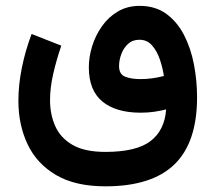

<svg xmlns="http://www.w3.org/2000/svg" viewBox="-20 -432 748 667"><path d="M346.2 215.3Q241.2 215.3 174.3 175.8Q107.4 136.2 75.7 68.8Q43.9 1.5 43.9 -81.5Q43.9 -137.2 55.9 -196.5Q67.9 -255.9 89.8 -314L192.9 -273.4Q176.3 -224.6 165 -176Q153.8 -127.4 153.8 -84Q153.8 -34.7 171.9 6.1Q189.9 46.9 231.9 71.3Q273.9 95.7 346.2 95.7Q454.1 95.7 503.2 57.9Q552.2 20 557.1 -51.8Q536.6 -46.9 515.4 -43.7Q494.1 -40.5 469.2 -40.5Q382.8 -40.5 335.7 -79.3Q288.6 -118.2 288.6 -198.2Q288.6 -233.9 300 -271.2Q311.5 -308.6 334 -340.6Q356.4 -372.6 389.4 -392.1Q422.4 -411.6 465.3 -411.6Q519 -411.6 556.9 -384.5Q594.7 -357.4 618.7 -311.5Q642.6 -265.6 653.6 -209Q664.6 -152.3 664.6 -93.8Q664.6 63 585.9 139.2Q507.3 215.3 346.2 215.3ZM468.3 -157.2Q507.8 -157.2 549.3 -168Q545.4 -195.3 535.6 -224.6Q525.9 -253.9 508.5 -273.9Q491.2 -293.9 464.4 -293.9Q440.4 -293.9 424.8 -279.5Q409.2 -265.1 401.4 -243.9Q393.6 -222.7 393.6 -202.6Q393.6 -174.3 414.3 -165.8Q435.1 -157.2 468.3 -157.2Z"/></svg>

Font: Vazirmatn UI SemiBold
Style: Regular
Weight: 600
Designer: Saber Rastikerdar
Foundry: Saber Rastikerdar
Version: Version 33.003